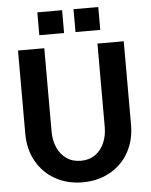

<svg xmlns="http://www.w3.org/2000/svg" viewBox="-60 -939 787 1004"><g transform="rotate(-5 333.5 -437.0)"><path d="M56 -262V-700H194V-262Q194 -216 210.5 -178.5Q227 -141 258.5 -119Q290 -97 334 -97Q378 -97 409 -119Q440 -141 456.5 -178.5Q473 -216 473 -262V-700H611V-262Q611 -181 576 -118Q541 -55 477.5 -19.5Q414 16 334 16Q253 16 190 -19.5Q127 -55 91.5 -118Q56 -181 56 -262ZM364 -890H494V-770H364ZM174 -890H304V-770H174Z"/></g></svg>

Font: Uncut Sans Variable
Style: Regular
Weight: 400
Designer: Kasper Nordkvist
Foundry: UNCUT.wtf
Version: Version 1.304;Glyphs 3.2 (3246)